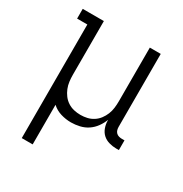

<svg xmlns="http://www.w3.org/2000/svg" viewBox="-171 -658 942 991"><g transform="rotate(30 300.0 -162.5)"><path d="M98 205V-472H37V-530H163V-210Q163 -190 165.5 -170Q168 -150 175.5 -131.5Q183 -113 195 -97Q207 -81 224 -70Q241 -59 260.5 -54.5Q280 -50 300 -50Q320 -50 339.5 -54.5Q359 -59 376 -70Q393 -81 405 -97Q417 -113 424.5 -131.5Q432 -150 434.5 -170Q437 -190 437 -210V-530H502V-95Q502 -86 504.5 -77Q507 -68 513.5 -61.5Q520 -55 529 -52.5Q538 -50 547 -50H563V8H547Q526 8 504.5 2Q483 -4 467.5 -18Q452 -32 444.5 -53Q437 -74 437 -95V-100Q428 -76 412.5 -54.5Q397 -33 375.5 -18.5Q354 -4 328 2Q302 8 277 8Q246 8 216 -1Q186 -10 163 -31V205Z"/></g></svg>

Font: Iosevka Curly Slab LtEx
Style: Regular
Weight: 300
Width: 7
Monospace: yes
Designer: Belleve Invis
Foundry: Belleve Invis
Version: Version 11.1.0; ttfautohint (v1.8.3)